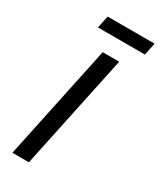

<svg xmlns="http://www.w3.org/2000/svg" viewBox="-223 -967 863 1038"><g transform="rotate(30 208.5 -447.5)"><path d="M46 0 197 -715H300L149 0ZM108 -818 124 -895H417L401 -818Z"/></g></svg>

Font: Wix Madefor Text Medium
Style: Italic
Weight: 500
Italic angle: -12°
Designer: Dalton Maag Ltd
Foundry: Dalton Maag Ltd
Version: Version 3.100